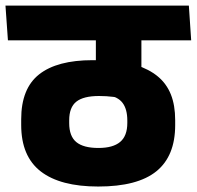

<svg xmlns="http://www.w3.org/2000/svg" viewBox="-41 -664 719 702"><path d="M275.5 -516.5H558.5L550 -643.5H266.5ZM476 -559.5H309.5V-464H476ZM-21 -643.5 -12 -516.5H658L649.5 -643.5ZM309.5 -562.5V-351.5L476 -343V-562.5ZM455.5 -426.5 349.5 -317Q389.5 -311 407 -288Q424.5 -265 424.5 -223V-214.5Q424.5 -167 398.2 -145Q372 -123 319 -123Q264 -123 238 -144.5Q212 -166 212 -214V-224Q212 -271.5 238 -292.2Q264 -313 321 -313Q348.5 -313 373.5 -309.8Q398.5 -306.5 423.5 -300.2Q448.5 -294 474.5 -284.5V-424Q424.5 -435 381.8 -439.5Q339 -444 297.5 -444Q168 -444 102.2 -392.2Q36.5 -340.5 36.5 -228V-207Q36.5 -92.5 108 -37.2Q179.5 18 318 18Q462 18 530.8 -37.8Q599.5 -93.5 599.5 -206.5V-224.5Q599.5 -279 583.8 -318.5Q568 -358 536 -384.5Q504 -411 455.5 -426.5Z"/></svg>

Font: Anek Devanagari Medium ExtraBold
Style: Regular
Weight: 800
Version: Version 1.003